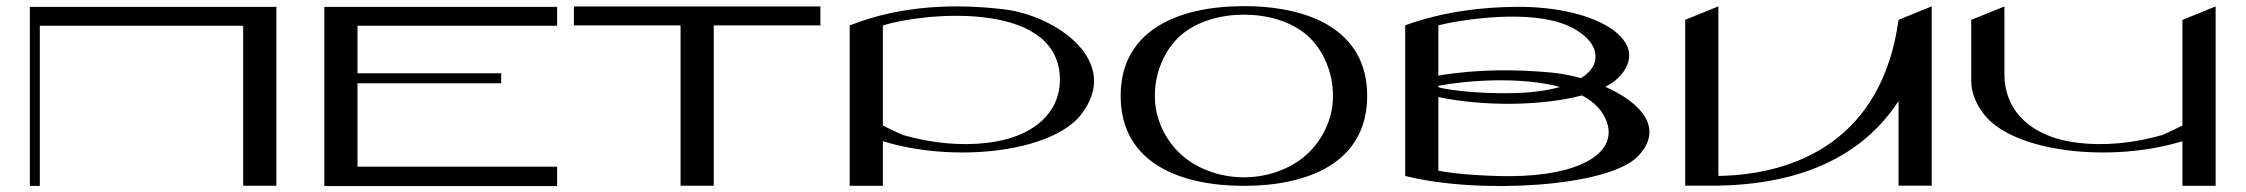

<svg xmlns="http://www.w3.org/2000/svg" viewBox="-20 -617 7450 637"><path d="M894.1 -594.3H79V-0.4H112.1V-531.6H786.8V-0.8H896.9V-595.5Z M1828.4 -531.6V-594.3H1056V0.3H1828.4V-64H1166.1V-340.8H1642.8V-373.9H1166.1V-531.6Z M2701.9 -595.5H1884V-532.7H2237.9V-0.8H2348V-532.7H2701.9Z M3310.9 -586.1C3156.1 -604.3 2975.1 -602 2799 -532.6V-0.6H2909.1V-148.6C3147.1 -75.2 3471.3 -111.9 3568 -238.4C3703.4 -415.6 3480.8 -566.2 3310.9 -586.1ZM3254.2 -143C3170.5 -133 3073.3 -141 2976.2 -169C2977.1 -168.8 2946.1 -181.5 2909.1 -200.8V-532.6C3039.3 -573.9 3476.7 -617.4 3495.9 -368.9C3504.5 -257.4 3424.8 -163.2 3254.2 -143Z M4107 -596.6C4107 -596.6 4107 -596.6 4107 -596.6C4106.9 -596.6 4106.9 -596.6 4106.9 -596.6C3886.3 -596.6 3698 -515 3698 -299.2C3698 -74.5 3898.3 -0.4 4106.9 -0.4C4106.9 -0.4 4106.9 -0.4 4107 -0.4C4107 -0.4 4107 -0.4 4107 -0.4C4315.6 -0.4 4515.9 -74.5 4515.9 -299.2C4515.9 -515 4327.7 -596.6 4107 -596.6ZM4312.3 -101.8C4256.4 -53.1 4180.6 -28.7 4107 -28.7C4033.3 -28.7 3957.4 -53 3901.5 -101.7C3846.2 -150.4 3811 -223.6 3811.6 -298.5C3811 -373.4 3841.9 -450.9 3897.2 -499.6C3953.1 -548.4 4033.3 -568.3 4107 -568.4C4180.6 -568.3 4260.9 -548.5 4316.8 -499.8C4372.1 -451 4402.9 -373.4 4402.3 -298.5C4402.9 -223.6 4367.6 -150.5 4312.3 -101.8Z M5306.1 -329C5322.8 -337.5 5336.8 -347 5347.4 -357.5C5468.3 -475.7 5283.6 -595.8 5014.7 -594.3C4897.1 -593.7 4770.6 -579.2 4642 -533.1V-33.3C4886.6 28.7 5315.6 3.3 5413.8 -98.1C5504.5 -191.9 5421.7 -277.8 5306.1 -329ZM5181.2 -532.1C5222.6 -513.9 5261.2 -484.1 5270.9 -447.8C5280.3 -412.8 5263.5 -381.7 5225.5 -357.7C5192.3 -367 5158.9 -373.3 5128.3 -376.2C5013.1 -386.8 4883.5 -388.5 4752.1 -366.2V-533.1C4833.9 -553.2 5056.8 -586.7 5181.2 -532.1ZM4752.1 -332.4C4848.8 -350.7 5025.3 -363.5 5155.7 -328.4C5125.6 -319.9 5090.4 -313.8 5050.7 -310.6C4926.2 -300.7 4779.6 -317.6 4752.1 -327.9ZM4989.2 -32.6C4915.7 -32.3 4808.3 -39.2 4752.1 -50.7V-295.1C4904.9 -262.6 5098.9 -266 5228.6 -300.5C5270.6 -278.2 5301.4 -247.1 5313.3 -204.6C5340.9 -105.3 5214.9 -33.3 4989.2 -32.6Z M6388.9 -596 6278.8 -551.2C6224.4 -154 5939.9 -37.7 5681.1 -33.3V-595.9L5571 -551.2V-1H5681.1V-1.2C5872.8 -4.5 6129.4 -52.2 6278.8 -281.7V-1H6388.9V-595.9L6388.9 -595.9C6388.9 -595.9 6388.9 -596 6388.9 -596Z M7220.7 -551V-200.8C7183.7 -181.5 7152.7 -168.8 7153.6 -169C7056.5 -141 6959.3 -133 6875.6 -143C6705 -163.1 6630.1 -261.2 6630.1 -368.9V-595.6L6520 -551.2V-348.4H6520C6520 -313.7 6532.5 -276.7 6561.8 -238.4C6658.5 -111.9 6982.7 -75.2 7220.7 -148.6V-0.6H7330.8V-595.6Z"/></svg>

Font: Novoposelensky
Style: Regular
Weight: 400
Designer: Sasha Pavljenko
Version: Version 1.002;Fontself Maker 3.5.4